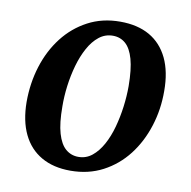

<svg xmlns="http://www.w3.org/2000/svg" viewBox="-69 -637 713 717"><g transform="rotate(10 287.5 -278.0)"><path d="M331 -568Q397 -568 442.8 -541.8Q488.5 -515.5 512.8 -464.8Q537 -414 537 -341.5Q537.5 -271.5 517.2 -207.8Q497 -144 458.8 -94.5Q420.5 -45 365.8 -16.2Q311 12.5 243 12.5Q178.5 12.5 132.8 -13.8Q87 -40 62.8 -90.2Q38.5 -140.5 38 -212.5Q38 -283.5 58 -347.5Q78 -411.5 116.2 -461Q154.5 -510.5 208.8 -539.2Q263 -568 331 -568ZM313 -511.5Q283.5 -511.5 260.5 -493.2Q237.5 -475 220.8 -444.2Q204 -413.5 193.2 -375.5Q182.5 -337.5 177.2 -297Q172 -256.5 172.5 -219Q172.5 -155.5 183.8 -117Q195 -78.5 215.5 -61Q236 -43.5 263.5 -43.5Q293 -43.5 315.5 -61.8Q338 -80 354.8 -110.5Q371.5 -141 382 -179.2Q392.5 -217.5 397.8 -258Q403 -298.5 403 -336.5Q402.5 -400 391.8 -438.2Q381 -476.5 361 -494Q341 -511.5 313 -511.5Z"/></g></svg>

Font: Merriweather 20pt SemiBold
Style: Italic
Weight: 600
Italic angle: -7.8°
Version: Version 2.101